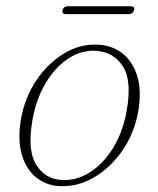

<svg xmlns="http://www.w3.org/2000/svg" viewBox="-20 -604 520 631"><path d="M304.5 -457Q349.5 -454.5 383 -428Q416.5 -401.5 431.2 -353.2Q446 -305 434 -236Q421 -165 381.8 -108.5Q342.5 -52 287.5 -20.2Q232.5 11.5 172.5 7.5Q130 4.5 97.8 -21.8Q65.5 -48 51.5 -96.5Q37.5 -145 49 -213.5Q62 -284.5 100.2 -341Q138.5 -397.5 192 -429.2Q245.5 -461 304.5 -457ZM182 -12.5Q230.5 -9.5 275 -37.5Q319.5 -65.5 351.8 -118Q384 -170.5 396.5 -241Q414 -339.5 383.5 -386.5Q353 -433.5 295 -437Q248 -440 205 -412Q162 -384 130.5 -331.8Q99 -279.5 86.5 -208.5Q69.5 -110.5 98.5 -63.2Q127.5 -16 182 -12.5ZM185.5 -570.5Q189 -583.5 203.5 -583.5H409Q424 -583.5 420.5 -570.5Q416 -557.5 402 -557.5H196.5Q182.5 -557.5 185.5 -570.5Z"/></svg>

Font: Fraunces 9pt Thin
Style: Italic
Weight: 100
Italic angle: -16°
Version: Version 1.000;[b76b70a41]